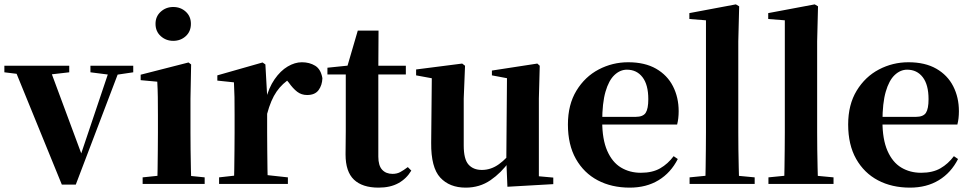

<svg xmlns="http://www.w3.org/2000/svg" viewBox="-30 -842 4445 879"><path d="M253 3 31 -541H193L353 -110H331L337 -125L477 -541H524L317 3ZM-10 -511V-541H287V-511L183 -499H88ZM384 -511V-541H580V-511L499 -499H478Z M623 0V-30L729 -41H799L907 -30V0ZM690 0Q691 -26 691.5 -68Q692 -110 692.5 -156Q693 -202 693 -236V-313Q693 -363 692.5 -398Q692 -433 690 -468L614 -475V-500L833 -556L845 -547L842 -390V-236Q842 -202 842.5 -156Q843 -110 844 -68Q845 -26 846 0ZM763 -655Q730 -655 706 -676.5Q682 -698 682 -733Q682 -767 706 -788.5Q730 -810 763 -810Q797 -810 820.5 -788.5Q844 -767 844 -733Q844 -698 820.5 -676.5Q797 -655 763 -655Z M973 0V-30L1080 -42H1178L1288 -30V0ZM1041 0Q1042 -26 1042.5 -68Q1043 -110 1043.5 -156Q1044 -202 1044 -236V-316Q1044 -366 1043.5 -397.5Q1043 -429 1041 -465L965 -473V-497L1172 -556L1185 -547L1193 -404V-403V-236Q1193 -202 1193.5 -156Q1194 -110 1194.5 -68Q1195 -26 1196 0ZM1193 -321 1157 -383H1186Q1200 -440 1227 -479Q1254 -518 1287 -537.5Q1320 -557 1352 -557Q1387 -557 1413 -541Q1439 -525 1446 -484Q1445 -452 1428.5 -429.5Q1412 -407 1376 -407Q1350 -407 1330.5 -422Q1311 -437 1292 -464L1269 -491L1303 -485Q1263 -461 1236.5 -423Q1210 -385 1193 -321Z M1628 -501V-541H1828V-501ZM1703 17Q1629 17 1590.5 -19.5Q1552 -56 1552 -135Q1552 -164 1552.5 -188Q1553 -212 1553 -242V-501H1469V-532L1576 -543L1558 -531L1608 -702H1703L1702 -524V-514V-125Q1702 -84 1719.5 -65Q1737 -46 1767 -46Q1787 -46 1802 -54Q1817 -62 1837 -77L1853 -61Q1831 -24 1794 -3.5Q1757 17 1703 17Z M2102 17Q2028 17 1985.5 -29Q1943 -75 1944 -188L1947 -501L1978 -478L1875 -497V-524L2086 -551L2099 -541L2093 -391V-176Q2093 -113 2115 -88.5Q2137 -64 2176 -64Q2218 -64 2254.5 -90.5Q2291 -117 2319 -157L2355 -103H2302Q2265 -51 2215.5 -17Q2166 17 2102 17ZM2293 13 2288 -108V-111L2291 -484L2222 -497V-519L2430 -551L2441 -541L2437 -391V-35L2503 -29V1Z M2853 17Q2770 17 2706.5 -16.5Q2643 -50 2606.5 -114.5Q2570 -179 2570 -272Q2570 -363 2609 -427Q2648 -491 2711 -524Q2774 -557 2846 -557Q2922 -557 2973.5 -527.5Q3025 -498 3051 -447Q3077 -396 3077 -333Q3077 -299 3070 -272H2634V-307H2880Q2914 -307 2926 -325.5Q2938 -344 2938 -388Q2938 -454 2911.5 -488.5Q2885 -523 2840 -523Q2809 -523 2783 -498.5Q2757 -474 2742 -422Q2727 -370 2727 -286Q2727 -204 2750 -151.5Q2773 -99 2813 -75Q2853 -51 2904 -51Q2957 -51 2992.5 -71.5Q3028 -92 3054 -127L3073 -114Q3041 -51 2985 -17Q2929 17 2853 17Z M3127 0V-30L3238 -41H3309L3425 -30V0ZM3199 0Q3200 -36 3200.5 -76.5Q3201 -117 3201.5 -158Q3202 -199 3202 -236V-749L3126 -755V-782L3339 -822L3354 -813L3350 -653V-236Q3350 -199 3350.5 -158Q3351 -117 3352 -76.5Q3353 -36 3354 0Z M3488 0V-30L3599 -41H3670L3786 -30V0ZM3560 0Q3561 -36 3561.5 -76.5Q3562 -117 3562.5 -158Q3563 -199 3563 -236V-749L3487 -755V-782L3700 -822L3715 -813L3711 -653V-236Q3711 -199 3711.5 -158Q3712 -117 3713 -76.5Q3714 -36 3715 0Z M4136 17Q4053 17 3989.5 -16.5Q3926 -50 3889.5 -114.5Q3853 -179 3853 -272Q3853 -363 3892 -427Q3931 -491 3994 -524Q4057 -557 4129 -557Q4205 -557 4256.5 -527.5Q4308 -498 4334 -447Q4360 -396 4360 -333Q4360 -299 4353 -272H3917V-307H4163Q4197 -307 4209 -325.5Q4221 -344 4221 -388Q4221 -454 4194.5 -488.5Q4168 -523 4123 -523Q4092 -523 4066 -498.5Q4040 -474 4025 -422Q4010 -370 4010 -286Q4010 -204 4033 -151.5Q4056 -99 4096 -75Q4136 -51 4187 -51Q4240 -51 4275.5 -71.5Q4311 -92 4337 -127L4356 -114Q4324 -51 4268 -17Q4212 17 4136 17Z"/></svg>

Font: Noto Serif KR ExtraLight ExtraBold
Style: Regular
Weight: 800
Version: Version 2.003-H1;hotconv 1.1.1;makeotfexe 2.6.0